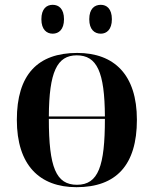

<svg xmlns="http://www.w3.org/2000/svg" viewBox="-20 -768 639 798"><path d="M399 -628C423 -628 445 -645 445 -688C445 -732 423 -748 399 -748C373 -748 351 -732 351 -688C351 -645 373 -628 399 -628ZM199 -628C224 -628 246 -645 246 -688C246 -732 224 -748 199 -748C174 -748 152 -732 152 -688C152 -645 174 -628 199 -628ZM298 10C463 10 549 -82 549 -270C549 -457 455 -548 301 -548C136 -548 50 -457 50 -270C50 -82 144 10 298 10ZM416 -284H183C184 -469 217 -538 299 -538C383 -538 415 -469 416 -284ZM300 0C213 0 183 -72 183 -274H416C416 -78 389 0 300 0Z"/></svg>

Font: Noto Serif Display SemiBold
Style: Regular
Weight: 600
Designer: Monotype Design Team
Foundry: Monotype Imaging Inc.
Version: Version 2.009